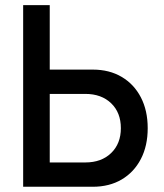

<svg xmlns="http://www.w3.org/2000/svg" viewBox="-20 -713 626 733"><path d="M68.4 0V-693.4H169.9V-447.3H334Q397.5 -447.3 444.6 -419.4Q491.7 -391.6 517.8 -341.3Q543.9 -291 543.9 -223.6Q543.9 -156.2 517.8 -106Q491.7 -55.7 444.6 -27.8Q397.5 0 334 0ZM169.9 -92.8H305.7Q367.2 -92.8 404.3 -128.7Q441.4 -164.6 441.4 -223.6Q441.4 -283.2 404.3 -318.8Q367.2 -354.5 305.7 -354.5H169.9Z"/></svg>

Font: CaskaydiaCove NFP
Style: Regular
Weight: 400
Designer: Aaron Bell
Foundry: Saja Typeworks
Version: Version 2111.001; VTT 6.35;Nerd Fonts 3.1.1